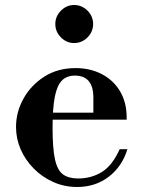

<svg xmlns="http://www.w3.org/2000/svg" viewBox="-20 -734 566 767"><path d="M288 13Q237 13 192.5 -7Q148 -27 114.5 -61Q81 -95 62.5 -137.5Q44 -180 44 -227Q44 -286 73.5 -339.5Q103 -393 156.5 -427.5Q210 -462 282 -462Q340 -462 386.5 -438Q433 -414 459.5 -369.5Q486 -325 486 -265V-256H146V-284H353V-344Q353 -432 279 -432Q247 -432 227.5 -412.5Q208 -393 199 -347.5Q190 -302 190 -223Q190 -142 199.5 -98Q209 -54 231.5 -37.5Q254 -21 292 -21Q345 -21 387 -47Q429 -73 458 -138H489Q468 -69 414.5 -28Q361 13 288 13ZM276 -562Q246 -562 223.5 -584.5Q201 -607 201 -638Q201 -669 223.5 -691.5Q246 -714 276 -714Q307 -714 329.5 -691.5Q352 -669 352 -638Q352 -607 329.5 -584.5Q307 -562 276 -562Z"/></svg>

Font: Libre Bodoni SemiBold
Style: Regular
Weight: 600
Designer: Pablo Impallari, Rodrigo Fuenzalida
Foundry: Impallari Type
Version: Version 2.005;gftools[0.9.23]